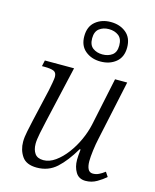

<svg xmlns="http://www.w3.org/2000/svg" viewBox="-122 -898 800 991"><g transform="rotate(15 278.0 -403.0)"><path d="M431 10Q395 10 378 -18Q361 -46 361 -84Q361 -94 362 -107.5Q363 -121 365 -140H360Q319 -70 275.5 -30.5Q232 9 170 9Q114 9 91 -24.5Q68 -58 68 -102Q68 -127 75 -159.5Q82 -192 88 -220L128 -394Q132 -413 136 -436Q140 -459 140 -467Q140 -491 123.5 -497.5Q107 -504 75 -504H61L68 -536H224L155 -234Q148 -204 140.5 -167Q133 -130 133 -109Q133 -77 147 -57Q161 -37 193 -37Q225 -37 256.5 -59.5Q288 -82 315 -118Q342 -154 361 -196Q380 -238 389 -279L443 -536H508L440 -218Q433 -187 428.5 -151.5Q424 -116 424 -94Q424 -67 432 -51.5Q440 -36 458 -36Q474 -36 489 -43Q504 -50 521 -63L537 -39Q518 -22 490.5 -6Q463 10 431 10ZM346 -605Q298 -605 265 -632Q232 -659 232 -710Q232 -762 265 -789Q298 -816 346 -816Q395 -816 428 -789Q461 -762 461 -710Q461 -659 428 -632Q395 -605 346 -605ZM346 -643Q377 -643 398 -658.5Q419 -674 419 -710Q419 -746 398 -762Q377 -778 346 -778Q316 -778 295 -762Q274 -746 274 -710Q274 -674 295 -658.5Q316 -643 346 -643Z"/></g></svg>

Font: Noto Serif Light
Style: Italic
Weight: 300
Italic angle: -12°
Designer: Monotype Design Team
Foundry: Monotype Imaging Inc.
Version: Version 2.013